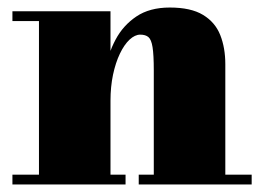

<svg xmlns="http://www.w3.org/2000/svg" viewBox="-20 -490 702 510"><path d="M273.5 -460V-26H313.5V0H13V-26H83.5V-434H13V-460ZM578.5 -319.5V-26H648.5V0H348.5V-26H388.5V-302.5Q388.5 -344.5 385.2 -364.8Q382 -385 374.2 -391.5Q366.5 -398 352.5 -398Q338.5 -398 324.2 -384.8Q310 -371.5 298.5 -347.5Q287 -323.5 280.2 -291.5Q273.5 -259.5 273.5 -222.5H250Q250 -261 258.5 -304Q267 -347 287 -384.8Q307 -422.5 342.2 -446.2Q377.5 -470 431 -470Q487 -470 519.2 -450.5Q551.5 -431 565 -397Q578.5 -363 578.5 -319.5Z"/></svg>

Font: Bodoni Moda 9pt Black
Style: Regular
Weight: 900
Designer: Owen Earl
Foundry: indestructible type
Version: Version 2.005